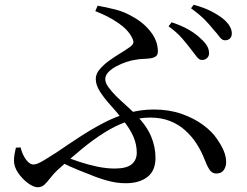

<svg xmlns="http://www.w3.org/2000/svg" viewBox="-20 -772 1040 810"><path d="M832 -519Q820 -519 810 -532.5Q800 -546 785 -565Q770 -585 748 -610.5Q726 -636 691 -661L704 -678Q749 -663 778.5 -645.5Q808 -628 828 -608Q846 -592 854 -577.5Q862 -563 862 -547Q862 -535 853.5 -527Q845 -519 832 -519ZM510 1Q489 1 469.5 -2Q450 -5 429 -11Q408 -17 383 -26Q350 -39 311 -54.5Q272 -70 229 -92L245 -115Q277 -102 314.5 -89.5Q352 -77 390.5 -69Q429 -61 464 -61Q514 -61 535.5 -79Q557 -97 557 -128Q557 -162 543 -195Q529 -228 497 -268Q473 -299 447 -327.5Q421 -356 402.5 -384.5Q384 -413 384 -439Q384 -460 400.5 -479.5Q417 -499 440.5 -516Q464 -533 488 -547.5Q512 -562 527 -573Q541 -583 542.5 -591.5Q544 -600 537 -613Q521 -646 479 -675Q437 -704 382 -725L392 -748Q431 -741 468 -731.5Q505 -722 537 -703Q583 -679 614.5 -639.5Q646 -600 646 -555Q646 -541 637.5 -534.5Q629 -528 615 -526Q601 -524 584.5 -523.5Q568 -523 553 -520Q536 -518 514.5 -511Q493 -504 472 -493Q451 -482 437.5 -468Q424 -454 424 -438Q424 -423 437.5 -404Q451 -385 471.5 -365Q492 -345 514.5 -325Q537 -305 554 -287Q599 -241 617.5 -196.5Q636 -152 636 -106Q636 -52 602 -25.5Q568 1 510 1ZM139 18Q122 18 98.5 1Q75 -16 57 -42Q39 -68 39 -94Q39 -108 41.5 -122.5Q44 -137 47 -149L67 -150Q74 -120 89.5 -99Q105 -78 121 -78Q129 -78 139 -82Q149 -86 167.5 -97Q186 -108 217 -128Q268 -163 318 -195.5Q368 -228 418 -254Q468 -280 520.5 -295Q573 -310 629 -310Q693 -310 745 -292Q797 -274 836 -245.5Q875 -217 896 -185Q916 -156 925 -133Q934 -110 934 -87Q934 -69 924 -54.5Q914 -40 892 -40Q874 -40 863 -57.5Q852 -75 842 -102Q829 -135 809.5 -165.5Q790 -196 762 -221.5Q734 -247 697 -261.5Q660 -276 614 -276Q564 -276 516.5 -259.5Q469 -243 421 -213Q373 -183 324 -142.5Q275 -102 223 -55Q206 -39 193 -22Q180 -5 168 6.5Q156 18 139 18ZM929 -602Q917 -602 907 -615.5Q897 -629 880 -648Q865 -667 844 -688.5Q823 -710 786 -737L797 -752Q841 -740 871 -724.5Q901 -709 921 -693Q958 -662 958 -631Q958 -617 950 -609.5Q942 -602 929 -602Z"/></svg>

Font: Noto Serif JP ExtraLight Medium
Style: Regular
Weight: 500
Version: Version 2.003-H1;hotconv 1.1.1;makeotfexe 2.6.0